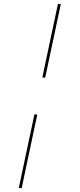

<svg xmlns="http://www.w3.org/2000/svg" viewBox="-20 -721 424 1020"><path d="M288 -701 303 -699 220 -308 205 -310ZM163 -114 178 -112 95 279 80 277Z"/></svg>

Font: Ysabeau Thin
Style: Italic
Weight: 200
Italic angle: -12°
Designer: Christian Thalmann (Catharsis Fonts)
Version: Version 0.003